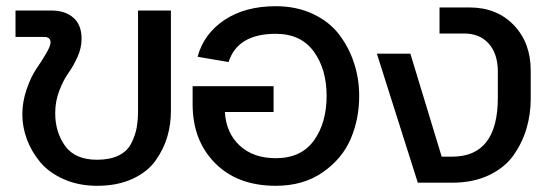

<svg xmlns="http://www.w3.org/2000/svg" viewBox="-20 -589 1763 619"><path d="M143 -452Q143 -470 122 -470H30V-555H147Q190 -555 216.5 -532Q243 -509 243 -464Q243 -434 229.5 -404.5Q216 -375 200.5 -353.5Q185 -332 171.5 -297.5Q158 -263 158 -224Q158 -163 190 -118.5Q222 -74 293 -74Q334 -74 362 -87.5Q390 -101 403 -126.5Q416 -152 420.5 -176.5Q425 -201 425 -234V-555H531V-230Q531 -188 519.5 -148.5Q508 -109 482 -72Q456 -35 407.5 -12.5Q359 10 293 10Q233 10 185 -11.5Q137 -33 109 -67Q81 -101 66.5 -140.5Q52 -180 52 -220Q52 -261 66 -301.5Q80 -342 97.5 -367.5Q115 -393 129 -417Q143 -441 143 -452Z M869 -480Q746 -480 717 -389L617 -406Q637 -480 703.5 -524.5Q770 -569 869 -569Q936 -569 989 -544Q1042 -519 1073.5 -477.5Q1105 -436 1121.5 -385.5Q1138 -335 1138 -280Q1138 -205 1110.5 -141Q1083 -77 1020.5 -33.5Q958 10 869 10Q746 10 673.5 -63Q601 -136 601 -253V-311H862V-228H705Q709 -160 753 -119.5Q797 -79 869 -79Q951 -79 992 -136Q1033 -193 1033 -280Q1033 -366 991.5 -423Q950 -480 869 -480Z M1195 -416H1303L1404 -84H1438Q1585 -84 1585 -274V-358Q1585 -415 1556 -448Q1527 -481 1476 -481H1397V-565H1493Q1582 -565 1636.5 -508Q1691 -451 1691 -362V-270Q1691 -221 1677.5 -175Q1664 -129 1636 -89Q1608 -49 1557 -24.5Q1506 0 1438 0H1327Z"/></svg>

Font: LT Superior Semi-bold
Style: Regular
Weight: 600
Designer: Daniel Lyons
Foundry: LyonsType
Version: Version 1.0